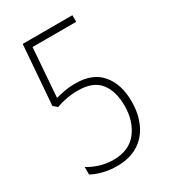

<svg xmlns="http://www.w3.org/2000/svg" viewBox="-178 -806 808 907"><g transform="rotate(-30 226.0 -352.5)"><path d="M214 -428Q308 -428 355 -371.5Q402 -315 402 -222Q402 -155 378 -102.5Q354 -50 307 -20.5Q260 9 192 9Q150 9 115 0Q80 -9 55 -23V-64Q80 -48 115.5 -36.5Q151 -25 191 -25Q276 -25 319.5 -81Q363 -137 363 -221Q363 -301 326 -347Q289 -393 207 -393Q173 -393 142.5 -387Q112 -381 88 -372L67 -390L92 -714H363V-678H125L105 -412Q124 -417 152 -422.5Q180 -428 214 -428Z"/></g></svg>

Font: Noto Sans Lao Looped Condensed ExtraLight
Style: Regular
Weight: 200
Width: 3
Designer: Mark Frömberg, Ben Mitchell
Foundry: The Fontpad Ltd
Version: Version 1.002; ttfautohint (v1.8.4.7-5d5b)